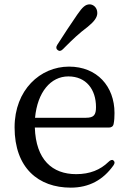

<svg xmlns="http://www.w3.org/2000/svg" viewBox="-20 -841 589 882"><path d="M305 21C390 21 454 -15 501 -81C508 -91 508 -98 501 -104C495 -109 487 -106 478 -97C441 -61 393 -41 330 -41C220 -41 145 -107 140 -255H480C491 -255 500 -260 502 -272C505 -286 506 -303 506 -322C506 -444 426 -535 297 -535C165 -535 47 -428 47 -256C47 -69 157 21 305 21ZM141 -300C152 -418 213 -490 294 -490C376 -490 421 -430 421 -349C421 -314 412 -300 375 -300ZM245 -611C252 -605 260 -606 269 -615L282 -628C312 -658 343 -688 382 -717C412 -741 427 -761 427 -781C427 -808 407 -821 392 -821C373 -821 359 -809 335 -774C304 -729 275 -685 243 -635C236 -624 238 -616 245 -611Z"/></svg>

Font: 寒蝉锦书宋 Text
Style: Regular
Weight: 400
Designer: 寒蝉锦书宋{Warren} 思源宋体{Ryoko NISHIZUKA 西塚涼子 (kana & ideographs); Frank Grießhammer (Latin, Greek & Cyrillic); Wenlong ZHANG 
Foundry: Adobe & ChillType
Version: Version 2.000;Glyphs 3.1.1 (3135)